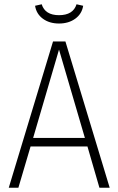

<svg xmlns="http://www.w3.org/2000/svg" viewBox="-20 -878 554 898"><path d="M445 0 389 -193H123L66 0H21L228 -684H286L493 0ZM135 -233H377L256 -646ZM144 -851 175 -858Q191 -807 256 -807Q322 -807 338 -858L369 -851Q363 -813 332 -790.5Q301 -768 256 -768Q211 -768 180.5 -790.5Q150 -813 144 -851Z"/></svg>

Font: Fira Sans Condensed ExtraLight
Style: Regular
Weight: 275
Width: 3
Designer: Carrois Corporate & Edenspiekermann AG
Foundry: Carrois Corporate GbR & Edenspiekermann AG
Version: Version 4.203